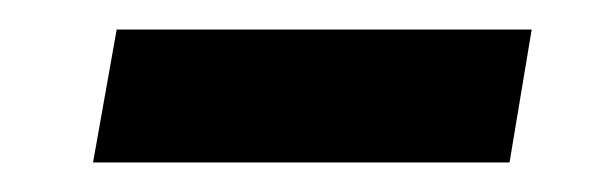

<svg xmlns="http://www.w3.org/2000/svg" viewBox="-20 -351 408 130"><path d="M43 -241 59 -331H340L325 -241Z"/></svg>

Font: Gantari SemiBold
Style: Italic
Weight: 600
Italic angle: -10°
Designer: Anugrah Pasau
Foundry: Lafontype
Version: Version 1.000